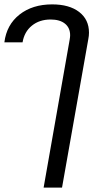

<svg xmlns="http://www.w3.org/2000/svg" viewBox="-150 -606 465 876"><path d="M168 -426Q170 -438 170 -445Q170 -479 146.5 -498Q123 -517 81 -517Q30 -517 -4.5 -489Q-39 -461 -47 -413H-130Q-120 -493 -61 -539.5Q-2 -586 88 -586Q166 -586 211 -551.5Q256 -517 256 -457Q256 -443 253 -428L133 250H49Z"/></svg>

Font: Sarabun
Style: Italic
Weight: 400
Italic angle: -10°
Designer: Suppakit Chalermlarp | Katatrad Co.,Ltd.
Foundry: Cadson Demak Co.,Ltd.
Version: Version 1.000; ttfautohint (v1.6)